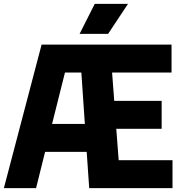

<svg xmlns="http://www.w3.org/2000/svg" viewBox="-21 -970 936 990"><path d="M-1 0 193.5 -740H863.5V-596H557L568 -450H812.5V-306H578.5L591 -144H868.5V0H439L426 -187H211.5L165 0ZM314 -596 247.5 -331H416.5L398.5 -596ZM389.5 -795.5 467.5 -950H639L536.5 -795.5Z"/></svg>

Font: Encode Sans Condensed ExtraBold
Style: Regular
Weight: 800
Width: 3
Designer: Multiple Designers
Foundry: Impallari Type
Version: Version 3.000; ttfautohint (v1.8.3) -l 8 -r 50 -G 200 -x 14 